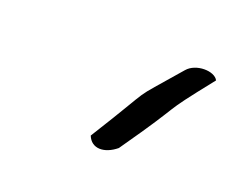

<svg xmlns="http://www.w3.org/2000/svg" viewBox="-51 -744 438 363"><g transform="rotate(20 168.0 -562.5)"><path d="M149 -476C158 -453 184 -453 207 -472C303 -609 251 -548 336 -655C328 -671 290 -672 274 -653C189 -554 238 -618 149 -476Z"/></g></svg>

Font: Comica
Style: RgIta
Weight: 400
Designer: Jasper
Foundry: KineticPlasma Fonts/Cannot Into Space Fonts
Version: Version 0.89